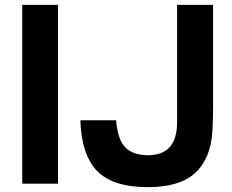

<svg xmlns="http://www.w3.org/2000/svg" viewBox="-20 -750 949 784"><path d="M216.8 -730V0H70.8V-730ZM308.1 -258.8H454.1Q460.9 -178.2 492.7 -147.2Q524.4 -116.2 584 -116.2Q703.1 -116.2 703.1 -251V-730H850.1V-314.9Q850.1 -257.8 847.2 -213.9Q840.3 -102.1 777.1 -43.9Q713.9 14.2 584 14.2Q440.4 14.2 376.5 -52Q312.5 -118.2 308.1 -258.8Z"/></svg>

Font: Nacelle Bold
Style: Regular
Weight: 700
Designer: Sora Sagano
Foundry: Sora Sagano
Version: Version 1.000;FEAKit 1.0